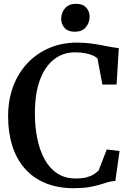

<svg xmlns="http://www.w3.org/2000/svg" viewBox="-20 -976 690 1007"><path d="M367 11Q282 11 217.5 -16Q153 -43 109.8 -92.5Q66.5 -142 44.5 -211.2Q22.5 -280.5 22.5 -365.5Q22.5 -452.5 49.5 -523.8Q76.5 -595 125.2 -646Q174 -697 239.8 -724.8Q305.5 -752.5 383 -752.5Q420.5 -752.5 452 -748.5Q483.5 -744.5 510 -739.5Q536.5 -734.5 559.5 -730Q582.5 -725.5 603 -724L591.5 -532.5H517L491.5 -668.5Q484.5 -677 468.8 -684.2Q453 -691.5 429 -696.5Q405 -701.5 373 -701.5Q311 -701.5 263.5 -664.8Q216 -628 189.5 -556.8Q163 -485.5 163 -380.5Q163 -311 175.5 -249.5Q188 -188 213.8 -140.8Q239.5 -93.5 280 -66.8Q320.5 -40 376.5 -40Q410.5 -40 433.8 -46Q457 -52 472 -61.8Q487 -71.5 497.5 -82L540 -192L607 -184L585 -27Q563.5 -26 544 -20Q524.5 -14 501.5 -7Q478.5 0 446.2 5.5Q414 11 367 11ZM371 -809.5Q337 -809.5 319 -829.2Q301 -849 301 -877.5Q301 -909 321 -932.5Q341 -956 379 -956H380Q414.5 -956 432.2 -936.2Q450 -916.5 450 -888.5Q450 -856.5 430 -833Q410 -809.5 372 -809.5Z"/></svg>

Font: Merriweather 48pt SemiBold
Style: Regular
Weight: 600
Version: Version 2.100